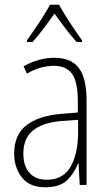

<svg xmlns="http://www.w3.org/2000/svg" viewBox="-20 -784 460 814"><path d="M210 -539Q281 -539 314 -496Q347 -453 347 -357V0H318L313 -92H311Q296 -51 265 -20.5Q234 10 172 10Q105 10 72.5 -32Q40 -74 40 -133Q40 -212 91.5 -252.5Q143 -293 237 -301L310 -307V-353Q310 -437 285.5 -471Q261 -505 208 -505Q182 -505 154 -497.5Q126 -490 94 -472L80 -503Q110 -520 143 -529.5Q176 -539 210 -539ZM240 -271Q160 -264 119.5 -230.5Q79 -197 79 -133Q79 -80 105 -51Q131 -22 178 -22Q247 -22 278.5 -76Q310 -130 311 -218V-276ZM230 -764Q243 -741 261.5 -711.5Q280 -682 298.5 -655Q317 -628 328 -613V-606H305Q282 -631 257 -664Q232 -697 211 -726Q191 -698 165.5 -664Q140 -630 118 -606H94V-613Q108 -632 126.5 -659Q145 -686 162.5 -714Q180 -742 192 -764Z"/></svg>

Font: Noto Sans Sinhala Condensed ExtraLight
Style: Regular
Weight: 200
Width: 3
Designer: Jelle Bosma - Monotype Design Team
Foundry: Monotype Imaging Inc.
Version: Version 2.006; ttfautohint (v1.8.4.7-5d5b)